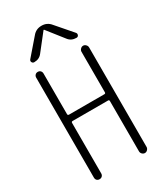

<svg xmlns="http://www.w3.org/2000/svg" viewBox="-233 -1043 965 1132"><g transform="rotate(-30 250.0 -477.5)"><path d="M311.5 -925.8 406.2 -816.4Q412.1 -808.6 408.2 -799.3Q404.3 -790 393.6 -790Q358.4 -790 338.9 -816.4L252 -926.8Q251 -927.7 250 -927.7L248 -926.8L161.1 -816.4Q141.6 -790 106.4 -790Q96.7 -790 91.8 -798.8Q86.9 -807.6 93.8 -816.4L188.5 -925.8Q211.9 -955.1 250 -955.1Q288.1 -955.1 311.5 -925.8ZM70.3 -25.4V-705.1Q70.3 -715.8 77.1 -723.1Q84 -730.5 95.2 -730.5Q106.4 -730.5 113.3 -723.1Q120.1 -715.8 120.1 -705.1V-428.7Q120.1 -419.9 128.9 -419.9H370.1Q377.9 -419.9 377.9 -428.7V-704.1Q377.9 -713.9 385.7 -722.2Q393.6 -730.5 403.8 -730.5Q414.1 -730.5 421.9 -722.2Q429.7 -713.9 429.7 -704.1V-26.4Q429.7 -16.6 421.9 -8.3Q414.1 0 403.8 0Q393.6 0 385.7 -7.8Q377.9 -15.6 377.9 -26.4V-368.2Q377.9 -377 370.1 -377H128.9Q120.1 -377 120.1 -368.2V-25.4Q120.1 -14.6 113.3 -7.3Q106.4 0 95.2 0Q84 0 77.1 -6.8Q70.3 -13.7 70.3 -25.4Z"/></g></svg>

Font: Rounded Mgen+ 1mn light
Style: Regular
Weight: 200
Designer: [Source Han Sans]
Ryoko NISHIZUKA  (kana & ideographs); Paul D. Hunt (Latin, Greek & Cyrillic); Wenlong ZHANG  (bopomofo
Version: Version 1.059.20150602